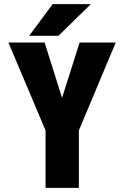

<svg xmlns="http://www.w3.org/2000/svg" viewBox="-20 -905 610 925"><path d="M120.5 -732.5 233.5 -885H417.5L261.5 -732.5ZM199.5 0V-276.5L20.5 -700H195L279 -433.5L363.5 -700H537.5L360 -276.5V0Z"/></svg>

Font: League Mono Narrow ExtraBold
Style: Regular
Weight: 800
Width: 3
Designer: Tyler Finck
Foundry: The League of Moveable Type / Tyler Finck
Version: Version 2.210